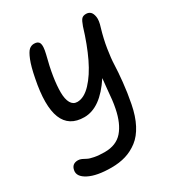

<svg xmlns="http://www.w3.org/2000/svg" viewBox="-180 -656 934 1003"><g transform="rotate(-30 287.5 -154.5)"><path d="M201.2 227.1Q112.8 227.1 64.7 202.1Q16.6 177.2 23.9 141.1Q30.3 106 66.9 106Q77.6 106 89.1 111.1Q100.6 116.2 111.6 122.6Q122.6 128.9 148.7 134Q174.8 139.2 210.9 139.2Q279.8 139.2 317.9 95.7Q356 52.2 372.1 -28.8Q377 -52.7 379.9 -77.9Q382.8 -103 385.7 -138.9Q388.7 -174.8 392.1 -202.1Q307.1 -71.8 210 -71.8Q26.4 -71.8 87.9 -377Q100.1 -440.4 114.7 -476.8Q129.4 -513.2 142.6 -524.7Q155.8 -536.1 172.9 -536.1Q197.8 -536.1 204.3 -518.8Q210.9 -501.5 200.2 -457Q183.1 -392.1 174.8 -339.4Q166.5 -286.6 166.7 -245.6Q167 -204.6 179.9 -181.9Q192.9 -159.2 217.8 -159.2Q258.8 -159.2 300.3 -203.1Q341.8 -247.1 376.5 -319.3Q411.1 -391.6 439.9 -486.8Q450.2 -516.1 459 -525.6Q467.8 -535.2 485.8 -535.2Q501.5 -535.2 511.7 -525.9Q522 -516.6 525.6 -494.1Q529.3 -471.7 517.1 -434.1Q500 -376.5 491.5 -322.3Q482.9 -268.1 481.7 -229.7Q480.5 -191.4 474.4 -130.6Q468.3 -69.8 456.1 -7.8Q443.4 58.1 418.9 104.7Q394.5 151.4 360.4 177.5Q326.2 203.6 287.4 215.3Q248.5 227.1 201.2 227.1Z"/></g></svg>

Font: Shantell Sans Bouncy
Style: Italic
Weight: 400
Italic angle: -11.31°
Designer: Stephen Nixon, Anya Danilova, Shantell Martin
Foundry: Arrow Type
Version: Version 1.006;[9816181b4]